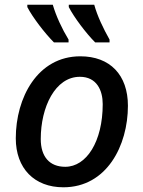

<svg xmlns="http://www.w3.org/2000/svg" viewBox="-20 -786 609 815"><path d="M384 -606H445V-618C419 -664 393 -718 380 -766H272V-756C294 -713 345 -645 384 -606ZM209 -606H271V-618C243 -664 218 -718 204 -766H96V-756C118 -713 170 -645 209 -606ZM249 9C433 9 523 -168 523 -337C523 -468 447 -547 321 -547C139 -547 47 -371 47 -199C47 -71 126 9 249 9ZM257 -78C190 -78 153 -121 153 -196C153 -331 214 -460 319 -460C391 -460 416 -402 416 -344C416 -185 347 -78 257 -78Z"/></svg>

Font: Noto Sans Medium
Style: Italic
Weight: 500
Italic angle: -12°
Designer: Monotype Design Team
Foundry: Monotype Imaging Inc.
Version: Version 2.013